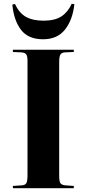

<svg xmlns="http://www.w3.org/2000/svg" viewBox="-20 -992 457 1012"><path d="M48 0V-12L94 -15Q113 -16 119 -27Q125 -38 125 -69V-671Q125 -695 118.5 -705Q112 -715 91 -716L48 -718V-730H369V-718L323 -716Q305 -715 298.5 -704.5Q292 -694 292 -666V-65Q292 -36 298.5 -26.5Q305 -17 325 -15L369 -12V0ZM207 -785Q129 -785 91 -834.5Q53 -884 45 -968L59 -971Q81 -923 117 -903Q153 -883 210 -883Q269 -883 303.5 -905.5Q338 -928 358 -972L372 -970Q363 -887 322.5 -836Q282 -785 207 -785Z"/></svg>

Font: Literata 72pt
Style: Bold
Weight: 700
Designer: Latin by Veronika Burian and Jose Scaglione. Greek by Irene Vlachou. Cyrillic by Vera Evstafieva.
Foundry: TypeTogether
Version: Version 3.002